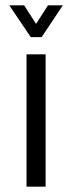

<svg xmlns="http://www.w3.org/2000/svg" viewBox="-20 -704 272 724"><path d="M80 0V-499H152V0ZM96 -564 15 -684H71L116 -614L161 -684H217L137 -564Z"/></svg>

Font: Maven Pro
Style: Regular
Weight: 400
Designer: Joe Prince
Foundry: Joe Prince
Version: Version 2.103